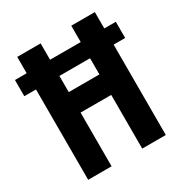

<svg xmlns="http://www.w3.org/2000/svg" viewBox="-170 -840 919 966"><g transform="rotate(-30 290.0 -357.0)"><path d="M65 0V-525H-3V-619H65V-714H201V-619H379V-714H516V-619H583V-525H516V0H379V-312H201V0ZM201 -431H379V-525H201Z"/></g></svg>

Font: Noto Sans Myanmar ExtraCondensed
Style: Bold
Weight: 700
Width: 2
Designer: Monotype Design Team
Foundry: Monotype Imaging Inc.
Version: Version 2.107; ttfautohint (v1.8.4.7-5d5b)